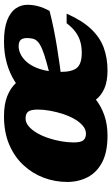

<svg xmlns="http://www.w3.org/2000/svg" viewBox="187 -743 570 984"><g transform="rotate(-90 472.0 -251.0)"><path d="M367.5 -515.5Q430 -515.5 471 -499Q512 -482.5 537.2 -455.8Q562.5 -429 577 -398.5H475Q504.5 -433 545.8 -459.5Q587 -486 638.8 -500.8Q690.5 -515.5 750.5 -515.5Q818.5 -515.5 860 -499.2Q901.5 -483 920.5 -455.8Q939.5 -428.5 939.5 -394.5Q939.5 -368.5 932.2 -340.8Q925 -313 908 -282Q863.5 -270.5 816.8 -261Q770 -251.5 722 -243.8Q674 -236 627 -229.5Q580 -223 535 -218.5L538 -270Q603 -286 645.5 -297.8Q688 -309.5 713 -320.2Q738 -331 750 -342.2Q762 -353.5 765.5 -367.2Q769 -381 769 -399Q769 -412.5 764.8 -421.8Q760.5 -431 751.5 -435.8Q742.5 -440.5 728 -440.5Q709 -440.5 689.8 -432Q670.5 -423.5 653.5 -406.5Q636.5 -389.5 623.5 -364Q610.5 -338.5 603 -304.2Q595.5 -270 595.5 -226.5Q595.5 -165.5 616.8 -141.2Q638 -117 693.5 -117Q724.5 -117 750.8 -124.5Q777 -132 800.2 -149Q823.5 -166 845 -194.5H894Q859.5 -116 816.2 -70Q773 -24 720 -4.5Q667 15 603 15Q547 15 510.2 -1.2Q473.5 -17.5 452 -46Q430.5 -74.5 420.5 -110H512Q491 -74.5 455.8 -46.2Q420.5 -18 373.8 -1.5Q327 15 269 15Q184.5 15 132.2 -12.5Q80 -40 55.8 -87Q31.5 -134 31.5 -191.5Q31.5 -254 53.2 -312Q75 -370 117.8 -416Q160.5 -462 223.2 -488.8Q286 -515.5 367.5 -515.5ZM279 -95.5Q300.5 -95.5 319.5 -111.5Q338.5 -127.5 353.8 -154Q369 -180.5 379.8 -213.2Q390.5 -246 396.5 -279.5Q402.5 -313 402.5 -342Q402.5 -378 391.8 -391.5Q381 -405 357.5 -405Q335.5 -405 316.8 -389Q298 -373 282.5 -346.5Q267 -320 256.2 -287.5Q245.5 -255 239.8 -221.5Q234 -188 234 -158.5Q234 -122.5 245 -109Q256 -95.5 279 -95.5Z"/></g></svg>

Font: Newsreader 9pt ExtraBold
Style: Italic
Weight: 800
Italic angle: -17°
Designer: Hugues Gentile
Foundry: Production Type
Version: Version 1.003